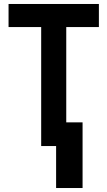

<svg xmlns="http://www.w3.org/2000/svg" viewBox="-20 -734 540 965"><path d="M187 0V-598H23V-714H477V-598H313V-119H395V211H262V0Z"/></svg>

Font: Noto Sans Mono ExtraCondensed
Style: Bold
Weight: 700
Width: 2
Designer: Monotype Design Team
Foundry: Monotype Imaging Inc.
Version: Version 2.014